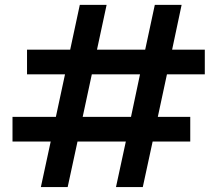

<svg xmlns="http://www.w3.org/2000/svg" viewBox="-20 -760 912 780"><path d="M30.8 -185.1V-285.2H207L244.1 -458H89.8V-558.1H265.1L304.2 -740.2H413.1L374 -558.1H569.8L608.9 -740.2H717.8L679.2 -558.1H812V-458H658.2L621.1 -285.2H752.9V-185.1H600.1L560.1 0H451.2L491.2 -185.1H294.9L254.9 0H146L186 -185.1ZM315.9 -285.2H512.2L548.8 -458H353Z"/></svg>

Font: Poppins Medium
Style: Regular
Weight: 500
Designer: Ninad Kale (Devanagari), Jonny Pinhorn (Latin)
Foundry: Indian Type Foundry
Version: 4.004